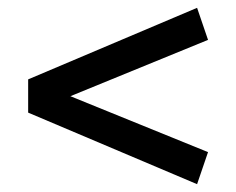

<svg xmlns="http://www.w3.org/2000/svg" viewBox="-20 -538 604 491"><path d="M484 -67 52 -250V-335L484 -518L512 -436L160 -292L512 -149Z"/></svg>

Font: Ubuntu Sans Medium
Style: Regular
Weight: 500
Designer: Dalton Maag Ltd
Foundry: Dalton Maag Ltd
Version: Version 1.006; ttfautohint (v1.8.4.7-5d5b)